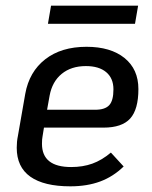

<svg xmlns="http://www.w3.org/2000/svg" viewBox="-20 -646 536 677"><path d="M130 -165Q128 -156 128 -139Q128 -57 231 -57Q272 -57 305.5 -69Q339 -81 371 -108L416 -59Q379 -23 333 -6Q287 11 228 11Q135 11 87 -23Q39 -57 39 -125Q39 -147 43 -166L69 -315Q83 -393 139.5 -437Q196 -481 285 -481Q370 -481 419 -441.5Q468 -402 468 -332Q468 -260 439 -228Q410 -196 345 -196H135ZM155 -309 146 -259H316Q350 -259 365 -275Q380 -291 380 -331Q380 -370 354.5 -391.5Q329 -413 283 -413Q231 -413 197.5 -385.5Q164 -358 155 -309ZM160 -626H467L456 -562H149Z"/></svg>

Font: KoHo Medium
Style: Italic
Weight: 500
Italic angle: -10°
Designer: Cadson Demak & Katatrad Team
Foundry: Cadson Demak Co.,Ltd.
Version: Version 1.000